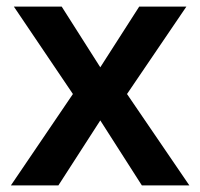

<svg xmlns="http://www.w3.org/2000/svg" viewBox="-20 -562 607 582"><path d="M201 -277 22 -542H167L284 -358L402 -542H545L365 -277L554 0H410L284 -197L157 0H13Z"/></svg>

Font: Noto Sans Khmer SemiBold
Style: Regular
Weight: 600
Version: Version 2.003